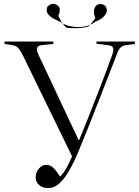

<svg xmlns="http://www.w3.org/2000/svg" viewBox="-20 -941 705 975"><path d="M225 14Q196 14 178.5 -1.5Q161 -17 161 -41Q161 -64 177 -84Q193 -104 215 -104Q236 -104 253 -86.5Q270 -69 285 -44Q306 -65 320 -92Q334 -119 346 -147L96 -660Q82 -687 71.5 -698Q61 -709 41 -712L3 -718V-730H251V-718L194 -712Q172 -710 168.5 -697.5Q165 -685 175 -664L379 -230H382Q407 -290 435.5 -362Q464 -434 493.5 -511Q523 -588 550 -663Q557 -683 555 -695.5Q553 -708 532 -711L470 -719V-730H665V-718L619 -712Q603 -709 592.5 -700Q582 -691 572 -662Q525 -542 478.5 -421.5Q432 -301 382 -181Q371 -153 355 -119.5Q339 -86 319.5 -55.5Q300 -25 276.5 -5.5Q253 14 225 14ZM289 -829Q272 -836 253 -846Q234 -856 223.5 -870Q213 -884 219 -904Q228 -916 240.5 -920Q253 -924 269 -916Q283 -908 283.5 -892Q284 -876 276 -861Q285 -840 298 -822Q324 -807 364.5 -804Q405 -801 437 -815Q444 -822 450.5 -831Q457 -840 464 -849Q457 -867 457 -883Q457 -899 467 -911Q476 -920 489 -920.5Q502 -921 515 -911Q531 -887 513.5 -864.5Q496 -842 464 -831Q453 -821 437 -815Q433 -810 429 -807Q404 -799 373.5 -798Q343 -797 318 -800Q307 -809 298 -822Q293 -825 289 -829Z"/></svg>

Font: Literata 72pt Light
Style: Regular
Weight: 300
Designer: Latin by Veronika Burian and Jose Scaglione. Greek by Irene Vlachou. Cyrillic by Vera Evstafieva.
Foundry: TypeTogether
Version: Version 3.002